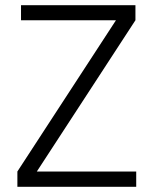

<svg xmlns="http://www.w3.org/2000/svg" viewBox="-20 -720 592 740"><path d="M47 0V-59L427 -642H61V-700H502V-642L122 -59H505V0Z"/></svg>

Font: Zen Kaku Gothic Antique
Style: Regular
Weight: 400
Designer: Yoshimichi Ohira
Foundry: Positype
Version: Version 1.001